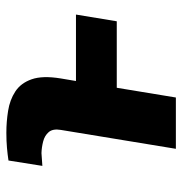

<svg xmlns="http://www.w3.org/2000/svg" viewBox="-4 -588 592 625"><g transform="rotate(-90 292.5 -276.0)"><path d="M287.1 0H120.1L181.6 -374.5Q186 -400.4 174.6 -413.8Q163.1 -427.2 143.8 -432.1Q124.5 -437 106 -437.5Q94.2 -437 84.5 -436Q74.7 -435.1 64.5 -434.6L82 -544.9Q101.6 -547.9 123.3 -549.8Q145 -551.8 172.4 -551.8Q208.5 -551.8 243.9 -546.1Q279.3 -540.5 306.6 -522.7Q334 -504.9 346.4 -469.5Q358.9 -434.1 349.1 -374.5L340.8 -325.2H557.1L535.2 -192.4H318.8Z"/></g></svg>

Font: Inter Extra Bold
Style: Italic
Weight: 800
Italic angle: -9.39999°
Designer: Rasmus Andersson
Foundry: rsms
Version: Version 4.000;git-3c8e0fc